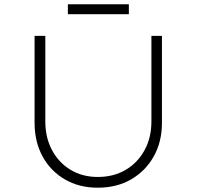

<svg xmlns="http://www.w3.org/2000/svg" viewBox="-20 -867 915 894"><path d="M435 7Q348 7 281.5 -32Q215 -71 178 -139Q141 -207 141 -295V-700H191V-301Q191 -226 222.5 -167.5Q254 -109 309 -76Q364 -43 435 -43Q509 -43 565 -76Q621 -109 653 -167.5Q685 -226 685 -301V-700H734V-294Q734 -207 696 -139Q658 -71 591 -32Q524 7 435 7ZM296 -801V-847H580V-801Z"/></svg>

Font: Lexend Exa ExtraLight
Style: Regular
Weight: 250
Designer: Bonnie Shaver-Troup, Thomas Jockin
Foundry: Lexend
Version: Version 1.007